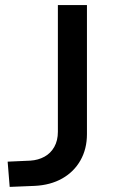

<svg xmlns="http://www.w3.org/2000/svg" viewBox="-20 -725 468 753"><path d="M18 8 10 -91 99 -95Q130 -97 154.5 -110.5Q179 -124 193 -149Q207 -174 207 -208V-705H321V-199Q321 -141 295.5 -96Q270 -51 224 -25Q178 1 116 4Z"/></svg>

Font: Nunito Sans 6pt SemiBold
Style: Regular
Weight: 600
Version: Version 3.101;gftools[0.9.27]